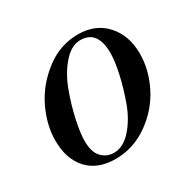

<svg xmlns="http://www.w3.org/2000/svg" viewBox="-119 -634 793 778"><g transform="rotate(-30 278.0 -245.0)"><path d="M220 -13Q264 -13 302 -56Q340 -99 362 -159.5Q384 -220 396.5 -277Q409 -334 409 -370Q409 -477 329 -477Q286 -477 248 -433Q210 -389 187.5 -327.5Q165 -266 152.5 -208Q140 -150 140 -113Q140 -62 163 -37.5Q186 -13 220 -13ZM511 -309Q511 -234 474 -160.5Q437 -87 367 -37.5Q297 12 213 12Q130 12 84 -38Q38 -88 38 -175Q38 -246 73 -320Q108 -394 177.5 -448Q247 -502 332 -502Q414 -502 462.5 -448Q511 -394 511 -309Z"/></g></svg>

Font: Justus
Style: ItalicOldstyle
Weight: 400
Italic angle: -12°
Version: Version 001.001